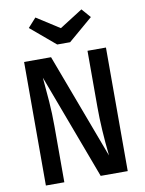

<svg xmlns="http://www.w3.org/2000/svg" viewBox="-100 -1013 816 1083"><g transform="rotate(-10 307.5 -472.0)"><path d="M162.1 -602.1Q168.7 -531.8 173.8 -463.3Q179 -394.9 179 -321.5V0H73.3V-707.7H227.7L453.3 -105.1Q436.4 -261 436.4 -385.1V-707.7H542.1V0H387.2ZM310.8 -859.5 443.1 -943.6 488.2 -891.8 348.2 -772.3H274.4L132.8 -891.8L179.5 -943.6Z"/></g></svg>

Font: Fira Code Fixed Medium
Style: Regular
Weight: 500
Monospace: yes
Designer: Carrois Corporate, Edenspiekermann AG, Nikita Prokopov
Foundry: Carrois Corporate, Edenspiekermann AG, Nikita Prokopov
Version: Version 5.002